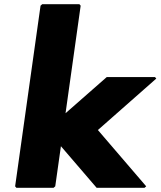

<svg xmlns="http://www.w3.org/2000/svg" viewBox="-20 -887 768 914"><path d="M724 -513 718 -520H488L292 -348L364 -860L358 -867H181L173 -860L52 0L58 7H235L243 0L270 -191L440 7H668L676 0L670 -7L446 -268Z"/></svg>

Font: Hussar Woodtype
Style: BlkObl
Weight: 900
Foundry: Cannot Into Space Fonts
Version: Version 1.07